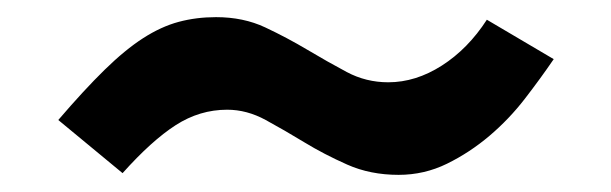

<svg xmlns="http://www.w3.org/2000/svg" viewBox="-20 -415 713 224"><path d="M48 -275Q78 -310 102 -333.5Q126 -357 147 -370.5Q168 -384 188.5 -389.5Q209 -395 232 -395Q264 -395 289.5 -383Q315 -371 338.5 -357Q362 -343 384.5 -331Q407 -319 433 -319Q465 -319 495.5 -338.5Q526 -358 548 -392L626 -346Q611 -324 592.5 -300Q574 -276 551 -256.5Q528 -237 501.5 -224Q475 -211 445 -211Q412 -211 385 -223Q358 -235 335 -249Q312 -263 290 -275Q268 -287 245 -287Q213 -287 185 -269Q157 -251 123 -213Z"/></svg>

Font: Encode Sans Normal
Style: SemiBold
Weight: 600
Designer: Pablo Impallari, Andres Torresi
Foundry: Pablo Impallari, Andres Torresi
Version: Version 1.000; ttfautohint (v1.00) -l 8 -r 50 -G 200 -x 14 -